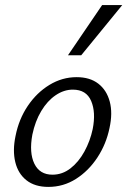

<svg xmlns="http://www.w3.org/2000/svg" viewBox="-20 -726 500 754"><path d="M170 8Q117 8 84 -18Q51 -44 40 -89.5Q29 -135 41 -192Q54 -258 89 -310Q124 -362 174 -392.5Q224 -423 281 -423Q333 -423 366 -397.5Q399 -372 411 -327Q423 -282 410 -223Q397 -160 362.5 -107.5Q328 -55 278.5 -23.5Q229 8 170 8ZM186 -40Q225 -40 257 -65Q289 -90 311.5 -131Q334 -172 344 -219Q357 -285 338 -329.5Q319 -374 266 -374Q231 -374 198.5 -352Q166 -330 142 -290Q118 -250 107 -197Q94 -126 115 -83Q136 -40 186 -40ZM247 -509 381 -706H460L299 -509Z"/></svg>

Font: Ysabeau Infant
Style: Italic
Weight: 400
Italic angle: -12°
Designer: Christian Thalmann (Catharsis Fonts)
Version: Version 2.001;gftools[0.9.30]; featfreeze: ss01,ss02,lnum